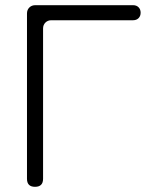

<svg xmlns="http://www.w3.org/2000/svg" viewBox="-20 -720 599 740"><path d="M84 -31V-668Q84 -682 93 -691Q102 -700 116 -700H493Q506 -700 514 -692Q522 -684 522 -671Q522 -658 514 -650Q506 -642 493 -642H178Q164 -642 155 -633Q146 -624 146 -610V-31Q146 0 115 0Q84 0 84 -31Z"/></svg>

Font: Higure Gothic
Style: Regular
Weight: 400
Designer: Yoshimichi Ohira
Foundry: Positype
Version: Version 1.000